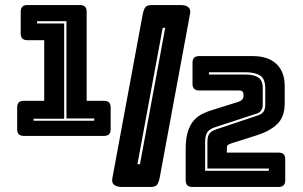

<svg xmlns="http://www.w3.org/2000/svg" viewBox="-20 -740 1200 760"><path d="M392 -202H74Q61 -202 54.5 -208.5Q48 -215 48 -228V-315Q48 -328 54.5 -334.5Q61 -341 74 -341H155V-581H88Q75 -581 68.5 -587.5Q62 -594 62 -607V-694Q62 -707 68.5 -713.5Q75 -720 88 -720H297Q310 -720 316.5 -713.5Q323 -707 323 -694V-341H392Q405 -341 411.5 -334.5Q418 -328 418 -315V-228Q418 -215 411.5 -208.5Q405 -202 392 -202ZM353 -262V-271H243V-656H127V-647H234V-270H113V-262ZM1083 0H741Q728 0 721.5 -6.5Q715 -13 715 -26V-150Q715 -191 723.5 -218.5Q732 -246 747 -263Q762 -280 782.5 -290Q803 -300 828 -307L924 -337Q935 -341 939.5 -346.5Q944 -352 944 -363Q944 -374 939.5 -378Q935 -382 924 -382H768Q755 -382 748.5 -388.5Q742 -395 742 -408V-492Q742 -505 748.5 -511.5Q755 -518 768 -518H980Q1041 -518 1074 -487Q1107 -456 1107 -399V-331Q1107 -277 1077 -248.5Q1047 -220 995 -204L897 -173Q886 -169 882 -166Q878 -163 878 -151V-136H1083Q1096 -136 1102.5 -129.5Q1109 -123 1109 -110V-26Q1109 -13 1102.5 -6.5Q1096 0 1083 0ZM833 -237Q810 -230 801 -217Q792 -204 792 -177V-64H1044V-73H801V-177Q801 -200 808.5 -210.5Q816 -221 836 -228L1003 -284Q1016 -288 1023 -298Q1030 -308 1030 -325V-391Q1030 -428 1009.5 -441Q989 -454 952 -454H807V-445H952Q983 -445 1001.5 -434Q1020 -423 1020 -391V-325Q1020 -312 1014.5 -304Q1009 -296 1001 -292ZM425 -36 545 -684Q549 -703 555.5 -711.5Q562 -720 581 -720H696Q715 -720 725.5 -711.5Q736 -703 732 -684L612 -36Q608 -17 601.5 -8.5Q595 0 576 0H461Q442 0 431.5 -8.5Q421 -17 425 -36ZM534 -90 634 -630H624L524 -90Z"/></svg>

Font: Bungee Inline
Style: Regular
Weight: 400
Designer: David Jonathan Ross
Foundry: David Jonathan Ross
Version: Version 1.001;PS 1.0;hotconv 1.0.72;makeotf.lib2.5.5900